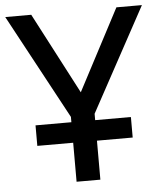

<svg xmlns="http://www.w3.org/2000/svg" viewBox="-52 -759 678 805"><g transform="rotate(-5 287.5 -357.0)"><path d="M237.8 0V-164.1H86.9V-250.5H237.8V-272.9L0 -713.9H109.4L288.1 -372.1L467.8 -713.9H575.2L337.9 -277.3V-250.5H488.3V-164.1H337.9V0Z"/></g></svg>

Font: Open Sans Medium
Style: Regular
Weight: 500
Designer: Monotype Design Team
Foundry: Monotype Imaging Inc.
Version: Version 3.000